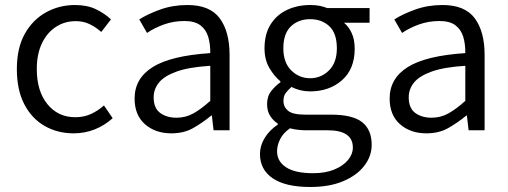

<svg xmlns="http://www.w3.org/2000/svg" viewBox="-20 -517 2018 762"><path d="M272.5 12.2Q208.5 12.2 157.2 -17.1Q106 -46.4 76.4 -103.3Q46.9 -160.2 46.9 -242.7Q46.9 -326.7 78.6 -383.1Q110.4 -439.5 163.1 -468.3Q215.8 -497.1 277.3 -497.1Q326.2 -497.1 361.1 -480.2Q396 -463.4 420.4 -439.9L381.8 -390.1Q359.9 -409.7 335.2 -421.4Q310.5 -433.1 280.8 -433.1Q236.3 -433.1 201.2 -409.9Q166 -386.7 146 -344.2Q126 -301.8 126 -242.7Q126 -155.8 168 -103.8Q210 -51.8 278.8 -51.8Q314 -51.8 342.3 -65.2Q370.6 -78.6 392.6 -98.6L427.2 -47.9Q395 -19 355.7 -3.4Q316.4 12.2 272.5 12.2Z M660.2 12.2Q596.7 12.2 555.4 -23.9Q514.2 -60.1 514.2 -126Q514.2 -205.6 585.9 -250.7Q657.7 -295.9 814.5 -306.2Q814.9 -342.8 806.2 -371.3Q797.4 -399.9 775.1 -416.7Q752.9 -433.6 711.9 -433.6Q668.5 -433.6 630.1 -419.7Q591.8 -405.8 563.5 -386.2L532.7 -439.9Q565.4 -460.9 615.5 -479Q665.5 -497.1 724.1 -497.1Q813 -497.1 852.1 -444.3Q891.1 -391.6 891.1 -299.3V0H827.6L820.8 -58.6H818.8Q783.7 -29.8 746.8 -8.8Q710 12.2 660.2 12.2ZM680.7 -49.8Q716.8 -49.8 747.8 -67.1Q778.8 -84.5 814.5 -116.7V-255.9Q729.5 -250.5 680.7 -232.9Q631.8 -215.3 610.8 -189.2Q589.8 -163.1 589.8 -130.9Q589.8 -87.9 615.7 -68.8Q641.6 -49.8 680.7 -49.8Z M1211.4 225.1Q1113.3 225.1 1062.5 190.7Q1011.7 156.2 1011.7 93.8Q1011.7 61.5 1030.5 30.5Q1049.3 -0.5 1082.5 -22.5V-26.4Q1064.5 -38.1 1052.2 -56.9Q1040 -75.7 1040 -104.5Q1040 -135.3 1057.1 -156.5Q1074.2 -177.7 1092.8 -190.4V-194.3Q1068.8 -213.9 1049.3 -246.8Q1029.8 -279.8 1029.8 -325.2Q1029.8 -381.8 1054 -420.2Q1078.1 -458.5 1119.4 -477.8Q1160.6 -497.1 1210.9 -497.1Q1233.4 -497.1 1249.5 -493.7Q1265.6 -490.2 1278.8 -484.9H1446.8V-426.8H1345.2Q1363.8 -411.6 1375.7 -386Q1387.7 -360.4 1387.7 -323.2Q1387.7 -243.2 1337.4 -198.7Q1287.1 -154.3 1210.9 -154.3Q1171.4 -154.3 1136.7 -171.9Q1123.5 -160.2 1114.3 -148.4Q1105 -136.7 1105 -116.2Q1105 -92.8 1123.3 -77.4Q1141.6 -62 1191.4 -62H1293.5Q1379.4 -62 1417.2 -32.2Q1455.1 -2.4 1455.1 58.1Q1455.1 102.5 1426 140.6Q1397 178.7 1342.5 201.9Q1288.1 225.1 1211.4 225.1ZM1222.7 170.4Q1271.5 170.4 1306.9 155.8Q1342.3 141.1 1361.3 117.9Q1380.4 94.7 1380.4 68.8Q1380.4 34.2 1355.2 17.1Q1330.1 0 1280.3 0H1193.4Q1180.2 0 1163.8 -1.7Q1147.5 -3.4 1130.9 -7.8Q1103.5 11.2 1091.6 35.6Q1079.6 60.1 1079.6 83.5Q1079.6 123.5 1115.5 147Q1151.4 170.4 1222.7 170.4ZM1210.9 -206.5Q1253.9 -206.5 1285.4 -237.3Q1316.9 -268.1 1316.9 -325.2Q1316.9 -384.8 1287.1 -412.8Q1257.3 -440.9 1210.9 -440.9Q1164.6 -440.9 1134.5 -412.4Q1104.5 -383.8 1104.5 -325.2Q1104.5 -268.6 1136 -237.5Q1167.5 -206.5 1210.9 -206.5Z M1672.4 12.2Q1608.9 12.2 1567.6 -23.9Q1526.4 -60.1 1526.4 -126Q1526.4 -205.6 1598.1 -250.7Q1669.9 -295.9 1826.7 -306.2Q1827.1 -342.8 1818.4 -371.3Q1809.6 -399.9 1787.4 -416.7Q1765.1 -433.6 1724.1 -433.6Q1680.7 -433.6 1642.3 -419.7Q1604 -405.8 1575.7 -386.2L1544.9 -439.9Q1577.6 -460.9 1627.7 -479Q1677.7 -497.1 1736.3 -497.1Q1825.2 -497.1 1864.3 -444.3Q1903.3 -391.6 1903.3 -299.3V0H1839.8L1833 -58.6H1831.1Q1795.9 -29.8 1759 -8.8Q1722.2 12.2 1672.4 12.2ZM1692.9 -49.8Q1729 -49.8 1760 -67.1Q1791 -84.5 1826.7 -116.7V-255.9Q1741.7 -250.5 1692.9 -232.9Q1644 -215.3 1623 -189.2Q1602.1 -163.1 1602.1 -130.9Q1602.1 -87.9 1627.9 -68.8Q1653.8 -49.8 1692.9 -49.8Z"/></svg>

Font: Varta Light
Style: Regular
Weight: 400
Version: Version 1.004